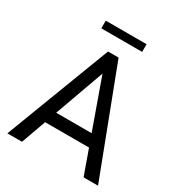

<svg xmlns="http://www.w3.org/2000/svg" viewBox="-196 -974 1028 1104"><g transform="rotate(30 318.5 -422.0)"><path d="M283 -697H353L619 0H523L464.5 -164H173L114 0H17ZM436 -243 319 -571 201 -243ZM183 -844H454V-793H183Z"/></g></svg>

Font: HK Grotesk
Style: Regular
Weight: 400
Designer: Alfredo Marco Pradil
Foundry: Hanken Design Co.
Version: Version 3.001